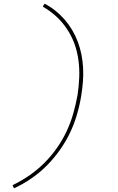

<svg xmlns="http://www.w3.org/2000/svg" viewBox="-20 -861 640 1042"><path d="M56 161 48 144Q96 121 140 90.5Q184 60 221.5 22.5Q259 -15 290 -59.5Q321 -104 342.5 -150.5Q364 -197 378 -246.5Q392 -296 401 -346Q408 -393 410 -441Q412 -489 405.5 -536Q399 -583 383.5 -625Q368 -667 342.5 -705Q317 -743 284 -773Q251 -803 212 -825L222 -841Q253 -825 280.5 -803Q308 -781 331 -754.5Q354 -728 372 -697.5Q390 -667 402.5 -633.5Q415 -600 422 -564.5Q429 -529 431 -492Q433 -455 430 -417.5Q427 -380 421 -343Q413 -292 398 -240.5Q383 -189 360.5 -141.5Q338 -94 306 -48.5Q274 -3 235.5 36Q197 75 151.5 106.5Q106 138 56 161Z"/></svg>

Font: Iosevka Curly Thin Extended
Style: Italic
Weight: 100
Width: 7
Italic angle: -9°
Monospace: yes
Designer: Belleve Invis
Foundry: Belleve Invis
Version: Version 11.1.0; ttfautohint (v1.8.3)